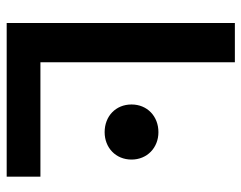

<svg xmlns="http://www.w3.org/2000/svg" viewBox="-96 -644 740 589"><g transform="rotate(90 274.5 -350.0)"><path d="M51 0H522.5V-103.5H171.5V-700H51ZM386 -300.5C433.5 -300.5 470 -334.5 470 -383C470 -431 433.5 -465.5 386 -465.5C337 -465.5 301 -431 301 -383C301 -334.5 337 -300.5 386 -300.5Z"/></g></svg>

Font: MCL Standard Medium
Style: Regular
Weight: 500
Designer: Květoslav Bartoš
Foundry: Florian Karsten
Version: Version 1.001;Glyphs 3.2.3 (3260)